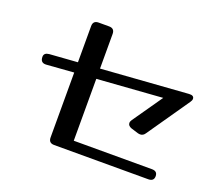

<svg xmlns="http://www.w3.org/2000/svg" viewBox="-120 -897 1227 1073"><g transform="rotate(20 493.0 -361.0)"><path d="M755 -234Q744 -217 726 -217Q723 -217 719.5 -217.5Q716 -218 712 -219L670 -232Q648 -240 648 -257Q648 -266 655 -276L778 -453L390 -425V-57H855Q888 -57 888 -27Q888 3 855 3H295Q262 3 262 -30V-416L101 -404Q65 -401 65 -438Q65 -462 95 -465L262 -477V-692Q262 -725 295 -725H357Q390 -725 390 -692V-486L906 -523Q936 -525 936 -504Q936 -495 928 -484Z"/></g></svg>

Font: Yusei Magic
Style: Regular
Weight: 400
Designer: Tanukizamurai
Foundry: Yusei Magic Project
Version: Version 1.200